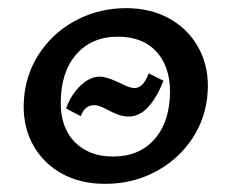

<svg xmlns="http://www.w3.org/2000/svg" viewBox="-20 -445 568 471"><path d="M38 -184Q38 -193 40 -215Q48 -276 83.5 -324Q119 -372 173 -398.5Q227 -425 289 -425Q349 -425 394.5 -400Q440 -375 465 -331.5Q490 -288 490 -234Q490 -223 488 -203Q480 -143 445 -95.5Q410 -48 356 -21Q302 6 238 6Q177 6 132 -19Q87 -44 62.5 -87Q38 -130 38 -184ZM397 -221Q397 -282 363.5 -318.5Q330 -355 269 -355Q205 -355 167 -311.5Q129 -268 129 -192Q129 -131 164 -96Q199 -61 257 -61Q322 -61 359.5 -104Q397 -147 397 -221ZM247 -174Q238 -179 228.5 -183Q219 -187 211 -187Q188 -187 178 -160L142 -179Q155 -214 178 -235.5Q201 -257 225 -257Q241 -257 273 -242Q297 -229 310 -229Q320 -229 328.5 -237Q337 -245 345 -265L381 -247Q365 -206 343.5 -182.5Q322 -159 295 -159Q283 -159 270.5 -163.5Q258 -168 247 -174Z"/></svg>

Font: Ysabeau Semibold
Style: Italic
Weight: 600
Italic angle: -12°
Designer: Christian Thalmann (Catharsis Fonts)
Version: Version 0.003